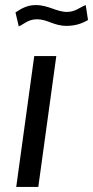

<svg xmlns="http://www.w3.org/2000/svg" viewBox="-20 -737 367 757"><path d="M327 -658 318 -717C294 -708 277 -690 244 -690C203 -690 171 -717 121 -717C88 -717 65 -704 41 -688L54 -633C77 -643 91 -661 126 -661C168 -661 191 -635 243 -635C281 -635 308 -647 327 -658ZM202 -516H115L44 0H131Z"/></svg>

Font: United Sans
Style: Italic
Weight: 400
Italic angle: -8°
Designer: Pablo Impallari, Rodrigo Fuenzalida (Modified by Dan O. Williams)
Version: Version 1.000;PS 001.000;hotconv 1.0.88;makeotf.lib2.5.64775